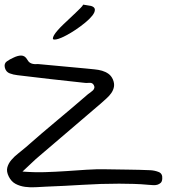

<svg xmlns="http://www.w3.org/2000/svg" viewBox="-20 -801 721 821"><path d="M89.8 -170.9Q156.2 -229.5 223.1 -285.2Q290 -340.8 356.4 -398.4Q361.3 -402.3 367.2 -406.2Q373 -410.2 377.4 -414.6Q381.8 -418.9 383.3 -424.8Q384.8 -430.7 380.9 -437.5Q375 -448.2 361.3 -446.8Q347.7 -445.3 336.9 -447.3Q265.6 -455.1 195.3 -462.9Q125 -470.7 54.7 -479.5Q37.1 -481.4 21.5 -487.3Q5.9 -493.2 1 -510.7Q-3.9 -529.3 9.3 -538.6Q22.5 -547.9 38.1 -554.7Q45.9 -558.6 54.2 -561Q62.5 -563.5 70.3 -563.5Q86.9 -563.5 96.7 -545.9Q101.6 -537.1 107.4 -533.2Q113.3 -529.3 120.6 -527.8Q127.9 -526.4 135.7 -526.9Q143.6 -527.3 150.4 -526.4Q200.2 -521.5 250.5 -517.1Q300.8 -512.7 350.6 -507.8Q367.2 -505.9 384.3 -504.4Q401.4 -502.9 416.5 -498.5Q431.6 -494.1 443.8 -485.4Q456.1 -476.6 462.9 -460.9Q469.7 -444.3 467.3 -430.2Q464.8 -416 456.1 -403.3Q447.3 -390.6 435.1 -379.9Q422.9 -369.1 411.1 -358.4Q345.7 -301.8 280.3 -246.6Q214.8 -191.4 149.4 -134.8Q132.8 -121.1 116.7 -105.5Q100.6 -89.8 76.2 -67.4Q126 -63.5 172.4 -64.9Q218.8 -66.4 262.7 -69.3Q306.6 -72.3 349.6 -75.2Q392.6 -78.1 434.6 -77.1Q481.4 -76.2 528.3 -75.7Q575.2 -75.2 622.1 -73.2Q641.6 -72.3 658.7 -65.4Q675.8 -58.6 673.8 -36.1Q672.9 -24.4 667 -19Q661.1 -13.7 653.3 -11.2Q645.5 -8.8 635.3 -9.3Q625 -9.8 615.2 -10.7Q584 -13.7 552.2 -14.6Q520.5 -15.6 489.3 -15.6Q411.1 -15.6 333.5 -10.7Q255.9 -5.9 177.7 -2.9Q156.2 -2 132.8 -0.5Q109.4 1 87.4 -2Q65.4 -4.9 46.9 -14.6Q28.3 -24.4 17.6 -45.9Q6.8 -67.4 11.2 -84.5Q15.6 -101.6 28.3 -116.7Q41 -131.8 58.1 -145Q75.2 -158.2 89.8 -170.9ZM210.9 -650.4Q215.8 -659.2 226.6 -671.4Q237.3 -683.6 250 -695.8Q262.7 -708 276.9 -721.2Q291 -734.4 302.7 -745.6Q314.5 -756.8 323.7 -766.1Q333 -775.4 335.9 -781.2L370.1 -775.4Q385.7 -770.5 385.7 -759.3Q385.7 -748 374.5 -733.9Q363.3 -719.7 344.2 -704.1Q325.2 -688.5 304.2 -674.3Q283.2 -660.2 262.7 -649.4Q242.2 -638.7 231 -635.3Q219.7 -631.8 213.9 -631.8Q210 -631.8 208 -632.8Q206.1 -633.8 206.1 -636.7Q206.1 -641.6 210.9 -650.4Z"/></svg>

Font: Scriphy
Style: Regular
Weight: 400
Designer: Ala M. Lockhart
Foundry: Ala M. Lockhart
Version: Version 1.0 2021